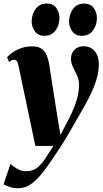

<svg xmlns="http://www.w3.org/2000/svg" viewBox="-44 -782 560 1048"><path d="M56 -427.5Q52.5 -443.5 47 -449.8Q41.5 -456 34 -456Q26.5 -456 20 -453Q13.5 -450 5.5 -443.5L-5.5 -469.5Q8 -484.5 28 -498Q48 -511.5 74.2 -520.2Q100.5 -529 132 -529Q161.5 -529 179.8 -518Q198 -507 208.2 -485.5Q218.5 -464 224.5 -431.5Q228.5 -406 234.2 -368.2Q240 -330.5 246.8 -287.8Q253.5 -245 260 -203.5Q266.5 -162 272 -129L286 -45L336.5 -142.5Q349 -167.5 358.5 -191.2Q368 -215 374.8 -237.2Q381.5 -259.5 384.5 -280.2Q387.5 -301 387.5 -319.5Q387 -348 376.2 -371Q365.5 -394 354.5 -415.5Q343.5 -437 343.5 -461Q343.5 -491.5 362.8 -510.5Q382 -529.5 411 -529.5Q441.5 -529.5 460 -515.2Q478.5 -501 487 -479.2Q495.5 -457.5 495.5 -434Q495.5 -391 482.5 -348Q469.5 -305 447.8 -261.2Q426 -217.5 399.5 -172Q383.5 -144.5 369.5 -120.2Q355.5 -96 342.5 -72.8Q329.5 -49.5 314.5 -25.2Q299.5 -1 281.8 26.8Q264 54.5 240.5 88.5Q209.5 135 180.2 170.5Q151 206 120.8 225.8Q90.5 245.5 54 245.5Q30 245.5 10.8 239Q-8.5 232.5 -24.5 224.5L13 113Q23 121.5 46 137Q69 152.5 99.5 152.5Q135 152.5 159 133.5Q183 114.5 203.2 83Q223.5 51.5 248 14.5H149ZM197 -586.5Q164.5 -586.5 146.8 -610.5Q129 -634.5 129 -665Q129 -704.5 150.5 -733.5Q172 -762.5 210 -762.5Q247.5 -762.5 264 -737.5Q280.5 -712.5 280.5 -683.5Q280.5 -646 259.5 -616.2Q238.5 -586.5 197 -586.5ZM401.5 -586.5Q368.5 -586.5 350.8 -610.5Q333 -634.5 333 -665Q333.5 -704.5 354.8 -733.5Q376 -762.5 414 -762.5Q451.5 -762.5 468.2 -737.5Q485 -712.5 485 -683.5Q485 -646 463.8 -616.2Q442.5 -586.5 401.5 -586.5Z"/></svg>

Font: Merriweather 120pt Black
Style: Italic
Weight: 900
Italic angle: -7.8°
Version: Version 2.101